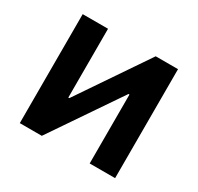

<svg xmlns="http://www.w3.org/2000/svg" viewBox="-123 -690 858 833"><g transform="rotate(30 306.0 -273.0)"><path d="M544.9 0H417.5V-345.2H412.6L177.7 0H67.4V-545.9H194.3V-201.2H199.2L433.1 -545.9H544.9Z"/></g></svg>

Font: Inter SemiBold
Style: Regular
Weight: 600
Designer: Rasmus Andersson
Foundry: rsms
Version: Version 4.001;git-9221beed3